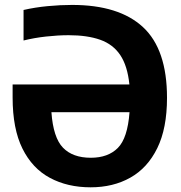

<svg xmlns="http://www.w3.org/2000/svg" viewBox="-20 -770 752 799"><path d="M357 9.5Q261 9.5 187.8 -29.8Q114.5 -69 73.5 -151.5Q32.5 -234 32.5 -364V-418.5H518.5Q510.5 -496 480.5 -540.8Q450.5 -585.5 397 -604.5Q343.5 -623.5 265.5 -623.5Q221.5 -623.5 171.8 -618Q122 -612.5 78 -601.5V-728.5Q126 -739.5 178.5 -744.5Q231 -749.5 280 -749.5Q475.5 -749.5 575.2 -657Q675 -564.5 675 -363Q675 -236 634.5 -153.5Q594 -71 522.5 -30.8Q451 9.5 357 9.5ZM358 -113.5Q429.5 -113.5 470.2 -154.2Q511 -195 519 -303H194Q201.5 -197.5 242 -155.5Q282.5 -113.5 358 -113.5Z"/></svg>

Font: Encode Sans SemiCondensed SemiCondensed
Style: Bold
Weight: 700
Width: 4
Designer: Multiple Designers
Foundry: Impallari Type
Version: Version 3.000; ttfautohint (v1.8.3) -l 8 -r 50 -G 200 -x 14 